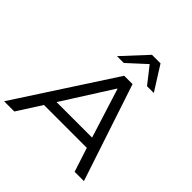

<svg xmlns="http://www.w3.org/2000/svg" viewBox="-249 -1128 1315 1315"><g transform="rotate(45 408.5 -470.5)"><path d="M-11 0 447 -705H528L762 0H672L607 -200L646 -175H165L216 -200L88 0ZM475 -609 235 -231 208 -250H626L597 -231L478 -609ZM317 -765 480 -941H563L674 -765H608L514 -885L383 -765Z"/></g></svg>

Font: Nunito Sans 10pt SemiExpanded
Style: Italic
Weight: 400
Width: 6
Italic angle: -9°
Designer: Vernon Adams
Foundry: Vernon Adams
Version: Version 3.101;gftools[0.9.27]